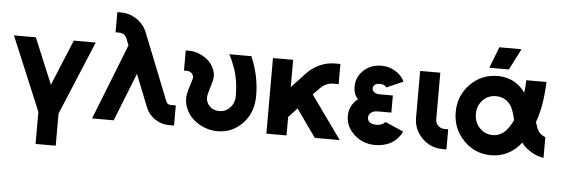

<svg xmlns="http://www.w3.org/2000/svg" viewBox="-55 -888 3700 1265"><g transform="rotate(5 1795.5 -256.0)"><path d="M9 -500 213 -12V200H346.3V-12L549.7 -500H404.7L279.7 -197.3L153.7 -500Z M674 -712V-578.7H697.7Q715 -578.7 728.7 -570Q742.7 -560.7 749 -544.3L766.3 -499.7L569.3 0H712.3L838.3 -318.3L923 -105.3Q941.7 -57.7 984 -29Q1027.3 0 1078 0H1111.3V-133.3H1078Q1055 -133.3 1047 -154.3L872.7 -593Q852.3 -646.3 803 -679.7Q755.3 -712 697.7 -712Z M1145 -500V-366.7H1166.3Q1185.3 -366.7 1199.3 -351Q1212.3 -335.3 1206.3 -314L1183.7 -240Q1167.3 -187 1181.3 -141Q1188 -118.3 1199.3 -98.2Q1210.7 -78 1226.3 -61.3Q1258.7 -27.3 1305 -7.3Q1350.3 12 1399 12Q1497 12 1565.3 -59.7Q1632.7 -131 1633.3 -240Q1634 -374 1579 -500H1433Q1445 -478 1454.5 -455.8Q1464 -433.7 1471.3 -412Q1485 -374.7 1492.2 -330.3Q1499.3 -286 1500 -234.7Q1500.7 -184.3 1471 -152.7Q1441.7 -121.3 1399 -121.3Q1355.3 -121.3 1330 -152.7Q1302.3 -185.7 1317 -234.7L1339.7 -314Q1351.7 -358 1331.3 -399Q1319.3 -425.3 1300 -444.7Q1280.7 -464 1254 -477.3Q1232.7 -489 1210.8 -494.5Q1189 -500 1166.3 -500Z M1722 -500V0H1855.3V-121.7L1912.3 -183.7L2042.3 0H2207.3L2003.7 -284.3L2047.3 -329Q2085.7 -366.7 2133 -366.7H2168V-500H2133Q2080 -500 2031 -478Q1983.7 -456.7 1948.3 -418.7L1855.3 -319.7V-500Z M2530.3 -323.3H2442.7Q2418.7 -323.3 2405 -335.3Q2393.7 -345.3 2393.7 -358.3Q2393.7 -372 2404.3 -381.3Q2417.3 -392 2439.3 -392Q2468 -392 2483.3 -372.3L2592.3 -420.3Q2582.7 -441 2567.3 -457.7Q2552 -474.3 2530.7 -486.7Q2489.7 -512 2439.3 -512Q2367.7 -512 2320 -466.7Q2273.7 -422 2273.7 -358.3Q2273.7 -311.3 2303.3 -278.3Q2277.3 -257.7 2262 -229.3Q2246.3 -198.7 2246.3 -164.3Q2246.3 -90.7 2305.3 -38.7Q2362.7 12 2439.3 12Q2567.7 12 2618.7 -92L2497.7 -144.7Q2477 -121.7 2439.3 -121.3Q2409 -121.3 2394 -134Q2379.7 -145.3 2379.7 -164.3Q2379.7 -173 2383.2 -180.3Q2386.7 -187.7 2393.3 -194.3Q2407.7 -210 2442.7 -210H2530.3Z M2695.3 -500V-192Q2695.3 -112.3 2751.3 -56.3Q2807.8 0 2887.3 0H2913V-133.3H2887.3Q2862.9 -133.3 2845.8 -150.4Q2828.7 -167.6 2828.7 -192V-500Z M3208.7 -511.3Q3100.7 -511.3 3026.7 -435.7Q2952.3 -359 2952.3 -250Q2952.3 -141 3026.7 -64.3Q3100.7 12.7 3208.7 12.7Q3267.3 12.7 3316.3 -12Q3368 -37.7 3407 -88Q3428.7 -59 3459 -39.3Q3498.7 -9.3 3555 0V-137.3Q3531.3 -145.3 3516.3 -162Q3501.3 -178 3493.7 -204.7Q3492.7 -208.3 3490.3 -215Q3488 -221.7 3484.7 -231Q3505.3 -286 3516.7 -353.3Q3528 -420.7 3530.7 -500H3397.3Q3396.7 -476.7 3395.2 -455.8Q3393.7 -435 3390 -416.7Q3387.3 -421.7 3384 -425.7Q3380.7 -429.7 3377.7 -434Q3348.7 -469.7 3306 -490.3Q3261 -511.3 3208.7 -511.3ZM3208.7 -378Q3242 -378 3268 -362.7Q3295.3 -347.7 3312 -317.3Q3325.3 -293.7 3340.3 -231.3Q3332.3 -214 3323.3 -199.2Q3314.3 -184.3 3305.3 -173.7Q3286.3 -146 3259 -133Q3236.3 -120.7 3208.7 -120.7Q3155.7 -120.7 3120.7 -158.3Q3085.7 -195.3 3085.7 -250Q3085.7 -304 3120.7 -341.3Q3155.7 -378 3208.7 -378ZM3147.7 -560.7H3277L3348.3 -700.7H3201.3Z"/></g></svg>

Font: Unageo Variable
Style: Regular
Weight: 300
Designer: Richard Sepsi
Foundry: Richard Sepsi
Version: Version 2.200